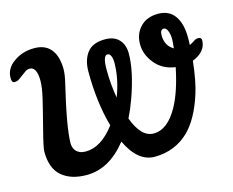

<svg xmlns="http://www.w3.org/2000/svg" viewBox="-104 -908 1287 1062"><g transform="rotate(-15 539.0 -377.0)"><path d="M0 -624Q0 -679 51 -714Q100 -750 169 -750Q238 -750 270 -701Q296 -662 296 -595Q296 -566 285 -520Q228 -282 227 -190Q228 -146 264 -130Q278 -124 297 -124Q386 -124 465 -229Q425 -369 425 -547Q425 -613 456.5 -654.5Q488 -696 559 -696Q612 -696 639.5 -666Q667 -636 667 -587Q667 -486 614 -338Q596 -288 572 -239Q615 -123 686 -123Q766 -123 826 -231Q870 -310 898 -446Q825 -456 782.5 -508Q740 -560 740 -619Q740 -678 777 -717Q814 -756 878 -756.5Q942 -757 974 -711.5Q1006 -666 1006 -588V-568Q1006 -557 1005 -544Q1022 -552 1034 -560.5Q1046 -569 1058 -569Q1078 -569 1078 -552Q1078 -519 1056.5 -494Q1035 -469 999 -456Q986 -339 964 -272Q923 -143 856 -76Q776 2 659 3Q562 3 501 -126Q399 3 269 3Q180 3 127.5 -41.5Q75 -86 75 -182Q75 -205 100.5 -303.5Q126 -402 141 -465.5Q156 -529 156 -566Q156 -647 115 -647Q101 -647 89.5 -639Q78 -631 66.5 -622Q55 -613 43 -605Q31 -597 15.5 -597Q0 -597 0 -624ZM551 -612Q525 -612 525 -531Q525 -450 539 -368Q577 -467 577 -560Q577 -580 570.5 -596Q564 -612 551 -612ZM889 -669Q868 -669 868 -636Q868 -576 915 -549Q919 -587 919 -600Q919 -628 912 -645Q904 -669 889 -669Z"/></g></svg>

Font: Leckerli One
Style: Regular
Weight: 400
Version: Version 1.001